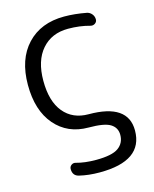

<svg xmlns="http://www.w3.org/2000/svg" viewBox="-114 -606 730 913"><g transform="rotate(-15 250.5 -150.0)"><path d="M266 10Q164 10 102 -62Q40 -134 40 -260Q40 -386 107.5 -458Q175 -530 290 -530Q342 -530 400 -519Q414 -516 423.5 -504.5Q433 -493 433 -478Q433 -466 423 -459Q413 -452 401 -455Q351 -469 293 -469Q212 -469 164 -414Q116 -359 116 -260Q116 -159 160.5 -105Q205 -51 283 -51Q476 -51 476 80Q476 230 263 230Q208 230 163 219Q133 212 133 179Q133 167 142.5 160Q152 153 163 156Q206 168 261 168Q340 168 371.5 145.5Q403 123 403 82Q403 47 373.5 28.5Q344 10 266 10Z"/></g></svg>

Font: Rounded Mplus 1c
Style: Regular
Weight: 400
Version: Version 1.059.20150529